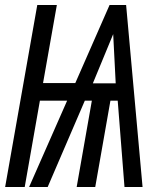

<svg xmlns="http://www.w3.org/2000/svg" viewBox="-32 -745 652 765"><path d="M116.5 -725H194.5L139.5 -414H268L404.5 -725H470.5L536 0H464L437 -344H408L347.5 0H273.5L334 -344H306L158 0H84L235.5 -344H127L66.5 0H-11.5ZM429 -413 419 -609 338 -413Z"/></svg>

Font: JuliaMono Italic
Style: Regular
Weight: 400
Italic angle: -9°
Monospace: yes
Designer: cormullion
Foundry: corm
Version: Version 0.049; ttfautohint (v1.8.4)